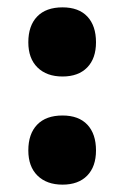

<svg xmlns="http://www.w3.org/2000/svg" viewBox="-20 -490 338 522"><path d="M57 -375Q57 -420 81 -445Q105 -470 150 -470Q194 -470 217.5 -445Q241 -420 241 -375Q241 -331 217 -306.5Q193 -282 150 -282Q107 -282 82 -306.5Q57 -331 57 -375ZM57 -81Q57 -126 81 -151Q105 -176 150 -176Q194 -176 217.5 -151Q241 -126 241 -81Q241 -37 217 -12.5Q193 12 150 12Q107 12 82 -12.5Q57 -37 57 -81Z"/></svg>

Font: Noto Sans Kannada ExtraCondensed Black
Style: Regular
Weight: 900
Width: 2
Designer: Jelle Bosma - Monotype Design Team
Foundry: Monotype Imaging Inc.
Version: Version 2.005; ttfautohint (v1.8.4.7-5d5b)